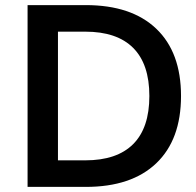

<svg xmlns="http://www.w3.org/2000/svg" viewBox="-20 -732 769 752"><path d="M316 0H88V-712H316Q495 -712 592 -619.5Q689 -527 689 -356Q689 -185 592 -92.5Q495 0 316 0ZM207 -104H314Q438 -104 501.5 -167.5Q565 -231 565 -356Q565 -481 501.5 -544.5Q438 -608 314 -608H207Z"/></svg>

Font: CST
Style: Medium
Weight: 500
Version: Version 1.00